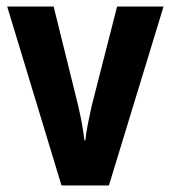

<svg xmlns="http://www.w3.org/2000/svg" viewBox="-20 -567 522 587"><path d="M168 0 2 -547H144L218 -248Q224 -223 229.5 -194.5Q235 -166 238 -138H241Q243 -160 248.5 -187Q254 -214 260 -242L338 -547H480L313 0Z"/></svg>

Font: Noto Sans Khmer UI Condensed
Style: Bold
Weight: 700
Width: 3
Designer: Danh Hong and the Monotype Design Team
Foundry: Monotype Imaging Inc.
Version: Version 2.002; ttfautohint (v1.8.4.7-5d5b)